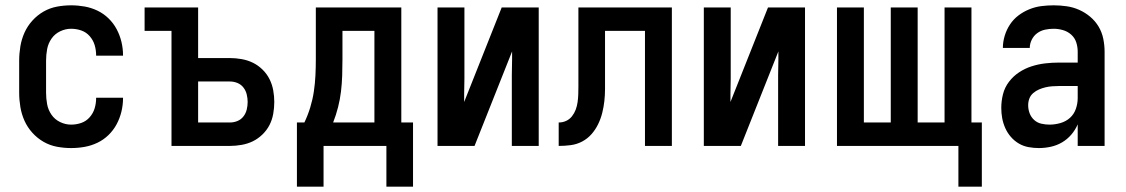

<svg xmlns="http://www.w3.org/2000/svg" viewBox="-20 -548 4228 721"><path d="M247 8Q220 8 193.5 3Q167 -2 143.5 -15.5Q120 -29 101.5 -49.5Q83 -70 72 -94.5Q61 -119 56.5 -146Q52 -173 52 -200V-320Q52 -347 56.5 -374Q61 -401 72 -425.5Q83 -450 101.5 -470.5Q120 -491 143.5 -504.5Q167 -518 193.5 -523Q220 -528 247 -528Q273 -528 298 -523.5Q323 -519 346 -508Q369 -497 387.5 -479Q406 -461 418 -438.5Q430 -416 436 -391Q442 -366 442 -341V-339H341V-340Q341 -360 335.5 -378.5Q330 -397 317 -412Q304 -427 285.5 -433.5Q267 -440 247 -440Q226 -440 206 -430.5Q186 -421 173.5 -403Q161 -385 157 -363.5Q153 -342 153 -320V-200Q153 -178 157 -156.5Q161 -135 173.5 -117Q186 -99 206 -89.5Q226 -80 247 -80Q267 -80 285.5 -86.5Q304 -93 317 -108Q330 -123 335.5 -141.5Q341 -160 341 -180V-181H442V-179Q442 -154 436 -129Q430 -104 418 -81.5Q406 -59 387.5 -41Q369 -23 346 -12Q323 -1 298 3.5Q273 8 247 8Z M624 0V-432H523V-520H724V-330H843Q865 -330 887.5 -326Q910 -322 929.5 -312.5Q949 -303 965.5 -287Q982 -271 992 -251Q1002 -231 1006 -209Q1010 -187 1010 -165Q1010 -143 1006 -120.5Q1002 -98 992 -78.5Q982 -59 965.5 -43Q949 -27 929.5 -17.5Q910 -8 887.5 -4Q865 0 843 0ZM843 -88Q858 -88 871.5 -93.5Q885 -99 894 -110.5Q903 -122 906.5 -136.5Q910 -151 910 -165Q910 -179 906.5 -193.5Q903 -208 894 -219.5Q885 -231 871.5 -236.5Q858 -242 843 -242H724V-88Z M1431 153V0H1195V153H1095V-88H1123Q1136 -115 1145 -144.5Q1154 -174 1158.5 -204Q1163 -234 1164.5 -264.5Q1166 -295 1166 -325V-520H1487V-88H1531V153ZM1386 -88V-432H1266V-325Q1266 -295 1265 -264.5Q1264 -234 1260.5 -204.5Q1257 -175 1249.5 -145.5Q1242 -116 1231 -88Z M1623 0V-520H1724V-312Q1724 -283 1724 -253.5Q1724 -224 1723 -195V-165L1864 -520H2003V0H1902V-208Q1902 -237 1902 -266.5Q1902 -296 1903 -325V-355L1762 0Z M2078 0V-88Q2093 -88 2106 -94Q2119 -100 2128 -111.5Q2137 -123 2142 -136.5Q2147 -150 2149 -164.5Q2151 -179 2151.5 -193.5Q2152 -208 2152 -223V-520H2503V0H2402V-432H2252V-259Q2252 -237 2252 -214Q2252 -191 2249.5 -168.5Q2247 -146 2241.5 -124Q2236 -102 2226 -81.5Q2216 -61 2201 -44Q2186 -27 2166 -16.5Q2146 -6 2123.5 -3Q2101 0 2078 0Z M2623 0V-520H2724V-312Q2724 -283 2724 -253.5Q2724 -224 2723 -195V-165L2864 -520H3003V0H2902V-208Q2902 -237 2902 -266.5Q2902 -296 2903 -325V-355L2762 0Z M3579 153V0H3123V-520H3224V-88H3325V-520H3426V-88H3527V-520H3628V-88H3667V153Z M3881 8Q3862 8 3842.5 4.5Q3823 1 3806 -9Q3789 -19 3776 -34Q3763 -49 3755 -67Q3747 -85 3743.5 -104Q3740 -123 3740 -143Q3740 -169 3746.5 -194.5Q3753 -220 3769 -241Q3785 -262 3807 -276.5Q3829 -291 3854 -299Q3879 -307 3905 -310Q3931 -313 3957 -313H4027V-354Q4027 -372 4021.5 -389Q4016 -406 4002.5 -418Q3989 -430 3971.5 -435Q3954 -440 3937 -440Q3920 -440 3904 -436.5Q3888 -433 3875 -423.5Q3862 -414 3854.5 -399Q3847 -384 3847 -368H3746Q3746 -391 3753 -414Q3760 -437 3773 -456.5Q3786 -476 3804.5 -490Q3823 -504 3845 -513Q3867 -522 3890 -525Q3913 -528 3937 -528Q3961 -528 3985.5 -524.5Q4010 -521 4032.5 -511Q4055 -501 4074 -485Q4093 -469 4105.5 -448Q4118 -427 4123 -402.5Q4128 -378 4128 -354V0H4027V-81Q4018 -60 4003 -42.5Q3988 -25 3968.5 -13.5Q3949 -2 3926.5 3Q3904 8 3881 8ZM3921 -80Q3942 -80 3962.5 -86Q3983 -92 3998 -105.5Q4013 -119 4020 -139Q4027 -159 4027 -180V-225H3957Q3944 -225 3931 -224Q3918 -223 3905.5 -220Q3893 -217 3881.5 -212Q3870 -207 3860 -198.5Q3850 -190 3845.5 -178Q3841 -166 3841 -153Q3841 -137 3846.5 -122.5Q3852 -108 3863.5 -97.5Q3875 -87 3890.5 -83.5Q3906 -80 3921 -80Z"/></svg>

Font: Iosevka Custom Semibold
Style: Regular
Weight: 600
Designer: Belleve Invis
Foundry: Belleve Invis
Version: Version 27.0.2; ttfautohint (v1.8.4)